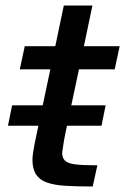

<svg xmlns="http://www.w3.org/2000/svg" viewBox="-20 -678 455 698"><path d="M9 -221 24 -295H364L349 -221ZM317 0Q261 0 219 -2.5Q177 -5 150.5 -14.5Q124 -24 111 -44Q98 -64 98 -97Q98 -107 100 -121Q102 -135 105 -151Q108 -167 111 -180L163 -426H52L70 -510H181L212 -658H316L285 -510H415L397 -426H267L218 -195Q215 -181 212.5 -166.5Q210 -152 208.5 -140Q207 -128 206 -123Q206 -103 217.5 -93Q229 -83 257 -80Q285 -77 334 -77Z"/></svg>

Font: Saira SemiExpanded Medium
Style: Italic
Weight: 500
Width: 6
Italic angle: -12°
Designer: Hector Gatti with collaboration of the Omnibus-Type team
Foundry: Omnibus-Type
Version: Version 1.101